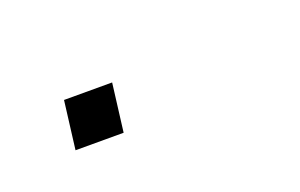

<svg xmlns="http://www.w3.org/2000/svg" viewBox="-27 -95 234 150"><g transform="rotate(-20 90.0 -20.0)"><path d="M61 0H21L26 -40H66Z"/></g></svg>

Font: Tanohe Sans Thin
Style: Italic
Weight: 100
Designer: Village Type and Design LLC & Cristiano Sobral
Foundry: Cooper Hewitt Smithsonian Design Museum
Version: Version 1.00;September 29, 2021;FontCreator 13.0.0.2655 64-b